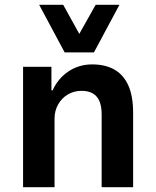

<svg xmlns="http://www.w3.org/2000/svg" viewBox="-20 -779 648 799"><path d="M76 0V-501H194V-403H199Q221 -452 264.5 -481.5Q308 -511 364 -511Q418 -511 456 -489.5Q494 -468 514 -423.5Q534 -379 534 -310V0H403V-303Q403 -336 394 -357.5Q385 -379 366.5 -390Q348 -401 320 -401Q288 -401 262.5 -386Q237 -371 222 -344.5Q207 -318 207 -286V0ZM249 -561 143 -759H243L310 -638L378 -759H477L371 -561Z"/></svg>

Font: Nunito Sans 7pt SemiCondensed
Style: Bold
Weight: 700
Width: 4
Designer: Vernon Adams
Foundry: Vernon Adams
Version: Version 3.101;gftools[0.9.27]